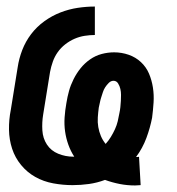

<svg xmlns="http://www.w3.org/2000/svg" viewBox="-20 -558 540 587"><path d="M393 9Q369 9 346 4.5Q323 0 301 -8Q277 1 252 4.5Q227 8 202 8Q172 8 142.5 2.5Q113 -3 88 -17Q63 -31 44.5 -53.5Q26 -76 17 -103.5Q8 -131 7.5 -161.5Q7 -192 13 -222L34 -352Q38 -379 48 -405Q58 -431 75 -453.5Q92 -476 115.5 -493Q139 -510 165 -520Q191 -530 217.5 -534Q244 -538 270 -538V-451Q255 -451 239 -448.5Q223 -446 208 -439.5Q193 -433 179.5 -422.5Q166 -412 156.5 -398.5Q147 -385 141.5 -369.5Q136 -354 133 -338L112 -208Q108 -184 109.5 -159.5Q111 -135 123.5 -116Q136 -97 158 -88Q180 -79 204 -79Q205 -79 205.5 -79Q206 -79 207 -79Q196 -96 189 -115.5Q182 -135 179 -156Q176 -177 177.5 -199Q179 -221 183 -243Q186 -262 191 -280Q196 -298 205 -316Q214 -334 226.5 -349.5Q239 -365 255.5 -376.5Q272 -388 291 -393Q310 -398 329 -398Q352 -398 373.5 -390.5Q395 -383 411 -368Q427 -353 435.5 -333Q444 -313 447.5 -290.5Q451 -268 449.5 -244.5Q448 -221 445 -198Q439 -167 427.5 -136Q416 -105 396 -78Q398 -78 400.5 -78Q403 -78 405 -79L410 8Q406 8 401.5 8.5Q397 9 393 9ZM303 -118Q312 -128 319 -139.5Q326 -151 331.5 -163Q337 -175 340 -187.5Q343 -200 345 -212Q347 -221 348 -230.5Q349 -240 349.5 -249.5Q350 -259 350 -268Q350 -277 348 -286Q346 -295 341 -303Q336 -311 327 -311Q319 -311 312.5 -304.5Q306 -298 301.5 -291Q297 -284 294.5 -276Q292 -268 289.5 -260.5Q287 -253 285.5 -245Q284 -237 282 -229Q280 -214 279 -199Q278 -184 280.5 -169.5Q283 -155 288.5 -142Q294 -129 303 -118Z"/></svg>

Font: Iosevka Slab
Style: Bold Italic
Weight: 700
Italic angle: -9°
Monospace: yes
Designer: Belleve Invis
Foundry: Belleve Invis
Version: Version 11.1.0; ttfautohint (v1.8.3)